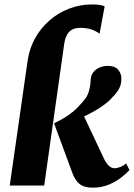

<svg xmlns="http://www.w3.org/2000/svg" viewBox="-20 -856 618 886"><path d="M25 0 107.5 -576Q115.5 -631.5 141.5 -678.8Q167.5 -726 207.8 -761.2Q248 -796.5 298.5 -816Q349 -835.5 405.5 -835.5Q423 -835.5 438 -833.5Q453 -831.5 463 -827L439.5 -700.5Q421.5 -714 399.5 -720.8Q377.5 -727.5 350 -727.5Q329 -727.5 314 -720Q299 -712.5 289.5 -695.8Q280 -679 276 -651.5L184 0ZM407 10Q367.5 10 346.2 -7.8Q325 -25.5 312 -63L229.5 -287Q253 -298.5 274.2 -310.8Q295.5 -323 317.5 -341.2Q339.5 -359.5 364 -388.5Q382.5 -408.5 389.8 -433.5Q397 -458.5 398 -482.5Q398.5 -508 411 -523.2Q423.5 -538.5 441.5 -545.2Q459.5 -552 477 -552Q510 -552 525 -534.5Q540 -517 540 -494.5Q540.5 -466 528.5 -445.2Q516.5 -424.5 500.5 -409Q489.5 -395.5 474.2 -383.2Q459 -371 441.8 -359.5Q424.5 -348 405.5 -337.8Q386.5 -327.5 368 -318.5L458.5 -126.5Q470.5 -101.5 483 -90.5Q495.5 -79.5 509 -79.5Q518.5 -79.5 533.8 -85Q549 -90.5 562 -102L577.5 -71.5Q567 -59 543.2 -39.8Q519.5 -20.5 485 -5.2Q450.5 10 407 10Z"/></svg>

Font: Merriweather 60pt Black
Style: Italic
Weight: 900
Italic angle: -7.8°
Version: Version 2.101